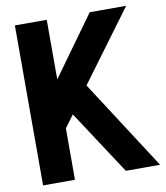

<svg xmlns="http://www.w3.org/2000/svg" viewBox="-88 -745 826 955"><g transform="rotate(-10 324.5 -268.0)"><path d="M351 -316 643 136H470L259 -186L213 -124V136H52V-672H213V-371L430 -672H614Z"/></g></svg>

Font: Cafe24 Ohsquare
Style: Bold
Weight: 700
Designer: Cafe24 thkim, hmlim, mnelim, nhlee, sslee, sskim, smlim, yjkim, sdjeong, hskwak & 4IRTF
Foundry: Cafe24
Version: Version 1.000